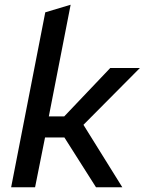

<svg xmlns="http://www.w3.org/2000/svg" viewBox="-20 -790 610 810"><path d="M27 0 171 -738 278 -770 186 -299H251L445 -503H570L279 -210H170L128 0ZM385 0 246 -219 313 -294 496 0Z"/></svg>

Font: REM
Style: Italic
Weight: 400
Italic angle: -11°
Designer: Octavio Pardo
Foundry: Ashler Design
Version: Version 1.005;gftools[0.9.28]